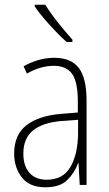

<svg xmlns="http://www.w3.org/2000/svg" viewBox="-20 -784 460 814"><path d="M210 -539Q281 -539 314 -496Q347 -453 347 -357V0H318L313 -92H311Q296 -51 265 -20.5Q234 10 172 10Q105 10 72.5 -32Q40 -74 40 -133Q40 -212 91.5 -252.5Q143 -293 237 -301L310 -307V-353Q310 -437 285.5 -471Q261 -505 208 -505Q182 -505 154 -497.5Q126 -490 94 -472L80 -503Q110 -520 143 -529.5Q176 -539 210 -539ZM240 -271Q160 -264 119.5 -230.5Q79 -197 79 -133Q79 -80 105 -51Q131 -22 178 -22Q247 -22 278.5 -76Q310 -130 311 -218V-276ZM172 -764Q195 -727 226.5 -687.5Q258 -648 287 -616V-606H262Q241 -625 215.5 -651.5Q190 -678 166.5 -705.5Q143 -733 127 -757V-764Z"/></svg>

Font: Noto Sans Khmer Condensed ExtraLight
Style: Regular
Weight: 200
Width: 3
Designer: Danh Hong and the Monotype Design Team
Foundry: Monotype Imaging Inc.
Version: Version 2.004; ttfautohint (v1.8.4.7-5d5b)